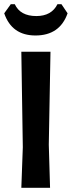

<svg xmlns="http://www.w3.org/2000/svg" viewBox="-23 -889 340 909"><path d="M268 -869 297 -826Q260 -721 145 -721Q33 -721 -3 -826L28 -869H47Q73 -813 149 -813Q221 -813 249 -869ZM216 -644 208 -204 214 0H78L85 -192L78 -644Z"/></svg>

Font: Alegreya Sans
Style: Bold
Weight: 700
Designer: Juan Pablo del Peral
Foundry: Huerta Tipografica
Version: Version 2.007